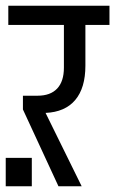

<svg xmlns="http://www.w3.org/2000/svg" viewBox="-39 -650 402 670"><path d="M0 0ZM343 -563H259V-421Q259 -343 223.5 -301Q188 -259 120 -256L246 0H165L41 -268V-316H92Q137 -316 160.5 -341Q184 -366 184 -414V-563H-10V-630H343ZM72 -99ZM-19 -99H72V0H-19Z"/></svg>

Font: Pragati Narrow
Style: Regular
Weight: 400
Designer: Hector Gatti, Marcela Romero, Pablo Cosgaya and Nicolas Silva
Foundry: Omnibus-Type
Version: Version 1.010; ttfautohint (v1.3)